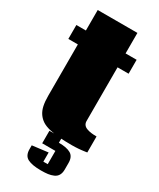

<svg xmlns="http://www.w3.org/2000/svg" viewBox="-254 -854 965 1168"><g transform="rotate(30 229.0 -270.0)"><path d="M0 0ZM176.8 4.4H263.2V38.6Q318.8 38.6 347.2 55.2Q375.5 71.8 375.5 115.7V162.1Q375.5 186.5 366.2 202.4Q356.9 218.3 338.9 226.1Q320.8 233.9 300.8 236.6Q280.8 239.3 252 239.3Q190.4 239.3 159.2 223.4Q127.9 207.5 127.9 162.1V134.8L238.8 121.1V185.5H269.5V92.3H176.8ZM442.4 3.4Q442.4 3.4 439.5 3.9Q436.5 4.4 431.2 5.1Q425.8 5.9 418.7 6.8Q411.6 7.8 402.3 8.8Q393.1 9.8 383.3 10.5Q373.5 11.2 362.1 11.7Q350.6 12.2 339.4 12.2Q286.6 12.2 249.3 9.3Q211.9 6.3 179.4 -1.5Q147 -9.3 126.5 -22.5Q106 -35.6 91.3 -56.6Q76.7 -77.6 70.3 -106.7Q64 -135.7 64 -175.3V-537.1H-2.9V-634.8H64V-778.8H342.8V-634.8H420.4V-537.1H342.8V-160.2Q342.8 -145 350.6 -134.5Q358.4 -124 373 -118.7Q387.7 -113.3 404.1 -111.1Q420.4 -108.9 442.4 -108.9Z"/></g></svg>

Font: Coda ExtraBold
Style: Regular
Weight: 800
Version: Version 2.001; ttfautohint (v0.8) -r 50 -G 200 -x